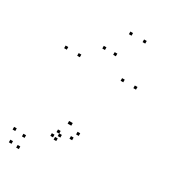

<svg xmlns="http://www.w3.org/2000/svg" viewBox="-245 -929 1111 1264"><g transform="rotate(30 310.0 -297.0)"><path d="M298.2 52.3V32.3H278.2V52.3ZM310.2 18.8V-1.2H290.2V18.8ZM290.3 0.2V-19.8H270.3V0.2ZM267.5 41.8V21.8H247.5V41.8ZM107.3 138.5V118.5H87.3V138.5ZM31.5 130V110H11.5V130ZM52.2 215.3V195.3H32.2V215.3ZM111.3 221.5V201.5H91.3V221.5ZM386 -4.7V-24.7H366V-4.7ZM409.5 -51V-71H389.5V-51ZM583.7 -503.3V-523.3H563.7V-503.3ZM486.8 -503.3V-523.3H466.8V-503.3ZM333.3 -84.8V-104.8H313.3V-84.8ZM325.7 -84.8V-104.8H305.7V-84.8ZM156.8 -503.3V-523.3H136.8V-503.3ZM57.5 -503.3V-523.3H37.5V-503.3ZM380.7 -796.2V-816.2H360.7V-796.2ZM484.8 -796.2V-816.2H464.8V-796.2ZM359 -627.2V-647.2H339V-627.2ZM276.2 -627.2V-647.2H256.2V-627.2Z"/></g></svg>

Font: Monaspace Argon Dots Var
Style: Regular
Weight: 400
Designer: Riley Cran and the Lettermatic Team
Version: Version 1.100 (Monaspace Argon Dots)